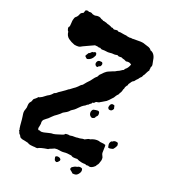

<svg xmlns="http://www.w3.org/2000/svg" viewBox="-177 -750 781 859"><g transform="rotate(30 214.0 -320.5)"><path d="M252 -13V-8Q246 5 240 5Q238 5 234 3Q231 2 228.5 -4Q226 -10 225 -13Q228 -20 238 -20Q248 -20 252 -13ZM356 -27Q364 -15 354 1Q350 8 343.5 10.5Q337 13 329 13Q327 11 323.5 9Q320 7 316 5Q307 2 312 -9Q317 -14 321.5 -17.5Q326 -21 333 -23Q339 -29 348 -29Q352 -29 356 -27ZM292 -253Q285 -246 279 -246Q278 -246 277.5 -246.5Q277 -247 275 -247Q262 -253 262 -268Q262 -271 263.5 -275Q265 -279 268 -281Q274 -284 278.5 -285Q283 -286 286 -287Q296 -289 298 -278Q301 -268 295 -262Q292 -259 292 -253ZM437 -207Q439 -201 440 -200Q442 -197 440.5 -192Q439 -187 437 -182Q436 -179 432 -173L423 -169Q418 -167 415 -167Q412 -167 410 -167Q409 -169 408 -171.5Q407 -174 406 -177Q402 -186 407 -196Q409 -200 413 -200Q418 -208 430 -208Q432 -208 433.5 -207.5Q435 -207 437 -207ZM152 -507Q154 -504 155 -501.5Q156 -499 156 -496Q150 -470 129 -463Q124 -465 116 -471Q117 -475 118 -478Q119 -481 120 -483L123 -490Q127 -491 130 -496L134 -502Q139 -502 143 -506Q145 -508 148 -508Q149 -508 150 -507.5Q151 -507 152 -507ZM197 -464Q191 -462 190 -458Q190 -455 185 -455H182Q171 -460 173 -471.5Q175 -483 186 -484H189Q193 -484 194 -485Q201 -481 200.5 -474Q200 -467 197 -464ZM122 -647Q131 -644 140 -644Q144 -643 147.5 -642.5Q151 -642 155 -640Q156 -640 157 -640.5Q158 -641 159 -641Q162 -641 165 -638Q175 -638 175 -640Q183 -642 185.5 -641.5Q188 -641 190 -639Q200 -641 200 -641H215Q225 -641 229 -642Q231 -642 231.5 -641.5Q232 -641 233 -641H246Q247 -641 248 -641.5Q249 -642 250 -642Q252 -643 257 -643Q264 -643 264 -644Q278 -646 289 -648.5Q300 -651 309 -651Q316 -651 319 -650L342 -647L350 -644Q354 -643 355 -639Q367 -638 375.5 -629.5Q384 -621 388 -608Q390 -603 391.5 -599Q393 -595 395 -590Q399 -581 395 -574Q396 -571 396 -565Q395 -561 397 -558Q394 -553 392 -546.5Q390 -540 388 -533Q388 -531 387 -530Q386 -529 385 -527Q383 -521 383 -519Q382 -515 378 -511Q374 -505 373 -501Q366 -492 362 -483Q354 -477 353 -473Q351 -469 349.5 -465Q348 -461 346 -458Q348 -453 344 -449Q339 -439 340 -433Q340 -430 338 -426Q338 -417 336 -411Q333 -405 331 -396Q327 -391 324.5 -385.5Q322 -380 320 -374Q317 -369 313.5 -364Q310 -359 307 -354Q301 -344 291 -337Q287 -333 283.5 -330.5Q280 -328 278 -326Q273 -320 263 -318Q257 -314 256 -310Q255 -307 249 -307Q247 -299 244 -298Q240 -295 238 -290Q231 -286 228 -280Q220 -274 214.5 -267.5Q209 -261 204 -253Q199 -245 193.5 -239Q188 -233 182 -228Q178 -220 170.5 -213Q163 -206 156 -201Q149 -190 139 -180Q129 -171 121 -159Q116 -151 112.5 -147Q109 -143 105 -139Q100 -134 97 -129.5Q94 -125 94 -117Q96 -111 96 -107V-96Q94 -82 101 -79Q103 -80 106 -80Q109 -80 110 -79H117Q125 -82 127 -82Q138 -87 144 -89.5Q150 -92 157 -95Q169 -97 177.5 -101.5Q186 -106 196 -111Q201 -113 206.5 -116.5Q212 -120 214 -125Q219 -126 221.5 -127Q224 -128 226 -128H229H234Q238 -130 246 -132Q251 -133 258 -134Q265 -135 269 -137Q280 -139 285 -141.5Q290 -144 295 -145Q301 -145 304 -149Q310 -154 313.5 -156Q317 -158 322 -159Q340 -172 360 -172Q367 -170 368 -171L383 -172Q387 -171 393 -171Q395 -166 395.5 -160.5Q396 -155 397 -150Q398 -139 399.5 -133.5Q401 -128 406 -122Q411 -117 412 -108.5Q413 -100 411 -93Q411 -89 410 -85.5Q409 -82 408 -79Q406 -77 405 -74Q404 -71 403 -68Q390 -50 377 -51Q376 -52 373 -52Q370 -52 368 -51Q367 -51 366 -50.5Q365 -50 364 -50Q361 -50 359 -52Q354 -51 350 -50.5Q346 -50 341 -50Q334 -50 327.5 -51Q321 -52 316 -54Q303 -51 295 -51Q290 -51 285 -54Q262 -54 250 -50Q243 -48 235.5 -47.5Q228 -47 221 -47Q215 -47 213 -46Q207 -44 205 -44Q197 -38 193 -36Q190 -34 186.5 -32Q183 -30 181 -27L164 -21Q160 -20 150 -15Q140 -10 138 -7Q134 -5 128 -5Q121 -5 118 -4L104 -3Q100 -3 96 -3.5Q92 -4 89 -6L71 -7H61Q56 -7 52.5 -8.5Q49 -10 46 -11Q44 -16 40 -18.5Q36 -21 33 -24L30 -31Q25 -31 27 -37L24 -43Q21 -51 20 -55.5Q19 -60 18 -63Q16 -68 14 -78L13 -82Q10 -91 8.5 -96.5Q7 -102 5 -107Q1 -119 4 -131Q6 -142 4 -148Q2 -163 6 -168Q11 -175 11 -183Q11 -187 14 -190Q17 -193 19.5 -196Q22 -199 24 -202Q26 -208 31 -208Q43 -216 49 -224Q53 -229 57 -232.5Q61 -236 66 -240Q70 -244 72 -247Q74 -250 76 -253Q78 -258 86 -262Q90 -267 93.5 -271Q97 -275 102 -279L118 -295Q127 -306 130 -307L142 -320Q150 -327 157 -337Q160 -342 163 -346Q166 -350 171 -354Q181 -373 191 -387Q202 -411 209 -417Q211 -422 212 -426Q213 -430 215 -432Q217 -434 217.5 -435.5Q218 -437 220 -439Q223 -444 226 -448Q229 -452 234 -457Q237 -460 239 -461Q241 -462 242 -463Q250 -468 253.5 -470.5Q257 -473 259 -474L266 -478Q269 -480 273 -484Q285 -492 285 -493Q295 -503 297 -503Q298 -508 299 -509.5Q300 -511 302 -513Q310 -522 313 -540Q306 -544 300 -544Q294 -544 286 -541L275 -544Q267 -544 263.5 -545.5Q260 -547 258 -546Q252 -545 250.5 -544.5Q249 -544 247 -544Q244 -544 243 -545Q242 -545 241 -545.5Q240 -546 239 -546Q236 -546 234 -544Q225 -541 218 -541Q214 -541 208 -539Q203 -538 200 -537Q197 -536 195 -536Q185 -535 178 -535Q171 -534 169 -533.5Q167 -533 165 -533Q161 -533 156 -536Q152 -534 150 -534Q148 -534 147.5 -534.5Q147 -535 145 -535H141Q134 -535 130 -534Q113 -522 102.5 -515Q92 -508 84 -502Q76 -494 68 -492Q60 -490 49 -490Q31 -493 16 -500.5Q1 -508 -4 -527Q-8 -530 -9 -532Q-10 -534 -11 -536Q-16 -545 -10 -551Q-10 -558 -11 -563Q-12 -570 -12.5 -576.5Q-13 -583 -12 -588Q-12 -595 -9 -599Q-1 -607 1 -619Q2 -627 10 -632Q14 -633 14 -639Q14 -643 16 -649Q19 -650 21.5 -651Q24 -652 26 -652Q28 -652 32 -650Q35 -652 41 -652Q45 -652 47 -651Q50 -649 54 -649Q58 -649 63 -649Q74 -654 82 -654Q89 -654 96 -650Q104 -650 107 -647Q109 -648 111 -648Q114 -648 115 -647ZM339 -345Q340 -343 341 -341.5Q342 -340 343 -338Q343 -334 346 -331Q343 -316 331 -316Q327 -316 325 -317Q320 -324 320 -324Q320 -336 323.5 -340.5Q327 -345 330 -345Z"/></g></svg>

Font: Black And White Picture
Style: Regular
Weight: 400
Designer: AsiaSoft Inc.
Foundry: AsiaSoft Inc.
Version: Version 1.64